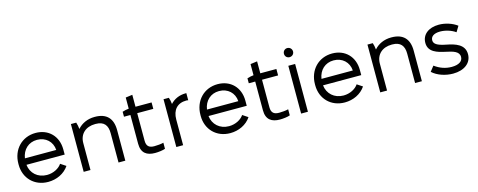

<svg xmlns="http://www.w3.org/2000/svg" viewBox="-32 -1357 5020 2018"><g transform="rotate(-15 2478.0 -347.5)"><path d="M311 6C403 6 489 -34 538 -107L479 -146C450 -102 388 -68 317 -68C217 -68 145 -134 135 -227H551V-283C551 -427 454 -526 313 -526C164 -526 56 -414 56 -259V-248C56 -102 161 6 311 6ZM137 -297C151 -390 217 -452 309 -452C403 -452 472 -389 478 -297Z M697 0H771V-293C771 -393 841 -454 943 -454H948C1039 -454 1076 -405 1076 -320V0H1150V-333C1150 -459 1087 -528 959 -528H956C880 -528 814 -498 770 -447C768 -470 762 -501 755 -520H697Z M1474 3C1510 3 1561 -3 1585 -13V-79C1563 -72 1512 -68 1485 -68C1431 -68 1400 -88 1400 -150V-450H1575V-520H1400V-650L1326 -640V-519C1303 -517 1277 -511 1256 -504V-450H1326V-137C1326 -35 1385 3 1474 3Z M1705 0H1779V-279C1779 -384 1835 -445 1932 -445C1940 -445 1946 -444 1953 -442V-520H1945C1876 -520 1818 -493 1778 -449C1776 -474 1770 -501 1763 -520H1705Z M2292 6C2384 6 2470 -34 2519 -107L2460 -146C2431 -102 2369 -68 2298 -68C2198 -68 2126 -134 2116 -227H2532V-283C2532 -427 2435 -526 2294 -526C2145 -526 2037 -414 2037 -259V-248C2037 -102 2142 6 2292 6ZM2118 -297C2132 -390 2198 -452 2290 -452C2384 -452 2453 -389 2459 -297Z M2832 3C2868 3 2919 -3 2943 -13V-79C2921 -72 2870 -68 2843 -68C2789 -68 2758 -88 2758 -150V-450H2933V-520H2758V-650L2684 -640V-519C2661 -517 2635 -511 2614 -504V-450H2684V-137C2684 -35 2743 3 2832 3Z M3100 -604C3128 -604 3150 -625 3150 -653C3150 -681 3128 -703 3100 -703C3072 -703 3051 -681 3051 -653C3051 -625 3072 -604 3100 -604ZM3063 0H3137V-520H3063Z M3538 6C3630 6 3716 -34 3765 -107L3706 -146C3677 -102 3615 -68 3544 -68C3444 -68 3372 -134 3362 -227H3778V-283C3778 -427 3681 -526 3540 -526C3391 -526 3283 -414 3283 -259V-248C3283 -102 3388 6 3538 6ZM3364 -297C3378 -390 3444 -452 3536 -452C3630 -452 3699 -389 3705 -297Z M3924 0H3998V-293C3998 -393 4068 -454 4170 -454H4175C4266 -454 4303 -405 4303 -320V0H4377V-333C4377 -459 4314 -528 4186 -528H4183C4107 -528 4041 -498 3997 -447C3995 -470 3989 -501 3982 -520H3924Z M4716 8C4837 8 4919 -53 4919 -150C4919 -257 4817 -287 4724 -305C4625 -324 4593 -349 4593 -387C4593 -428 4629 -455 4696 -455C4751 -455 4816 -436 4862 -403L4899 -464C4847 -504 4770 -528 4701 -528C4590 -528 4516 -470 4516 -379C4516 -279 4611 -253 4699 -234C4775 -218 4841 -201 4841 -141C4841 -93 4797 -64 4720 -64C4654 -64 4593 -85 4536 -127L4492 -71C4548 -20 4634 8 4716 8Z"/></g></svg>

Font: Fixel Display Regular
Style: Regular
Weight: 400
Designer: AlfaBravo + MacPaw
Foundry: Kyrylo Tkachov, Marchela Mozhyna, Serhii Makarenko, Maria Weinstein, Zakhar Kryvoshyya
Version: Version 1.211